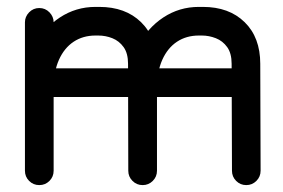

<svg xmlns="http://www.w3.org/2000/svg" viewBox="-20 -541 827 562"><path d="M137 -41.2Q137 -23.8 124.8 -11.5Q112.5 0.8 95 0.8Q77.5 0.8 65.2 -11.5Q53 -23.8 53 -41.2V-475.8Q53 -492.2 65.2 -504.9Q77.5 -517.5 95 -517.5Q112.5 -517.5 124.8 -504.9Q137 -492.2 137 -475.8ZM396.5 -341Q414 -341 426.2 -328.4Q438.5 -315.8 438.5 -299Q438.5 -281.5 426.2 -269.2Q414 -257 396.5 -257H99Q81.5 -257 69.2 -269.2Q57 -281.5 57 -299Q57 -315.8 69.2 -328.4Q81.5 -341 99 -341ZM439.5 -41.2Q439.5 -23.8 427.2 -11.5Q415 0.8 397.5 0.8Q380 0.8 367.8 -11.5Q355.5 -23.8 355.5 -41.2V-281.8Q355.5 -350.8 383.2 -404.8Q411 -458.8 457.9 -489.8Q504.8 -520.8 562 -520.8H573.8Q650.5 -520.8 696.1 -476.1Q741.8 -431.5 741.8 -354.2L742.8 -41.2Q742.8 -23.8 730.5 -11.5Q718.2 0.8 700.8 0.8Q683.5 0.8 671.2 -11.5Q659 -23.8 659 -41.2L658 -354.2Q658 -385 645 -403.1Q632 -421.2 611.9 -429.1Q591.8 -437 570.8 -437H562Q525.5 -437 498 -418.8Q470.5 -400.5 455 -365.9Q439.5 -331.2 439.5 -281.8ZM699.8 -341Q717.2 -341 729.5 -328.4Q741.8 -315.8 741.8 -299Q741.8 -281.5 729.5 -269.2Q717.2 -257 699.8 -257H401.8Q385 -257 372.8 -269.2Q360.5 -281.5 360.5 -299Q360.5 -315.8 372.8 -328.4Q385 -341 401.8 -341ZM137 -281.8Q137 -264.2 124.8 -252Q112.5 -239.8 95 -239.8Q77.5 -239.8 65.2 -252Q53 -264.2 53 -281.8Q53 -350.8 80.6 -404.8Q108.2 -458.8 155.2 -489.8Q202.2 -520.8 259.5 -520.8H270.5Q347.2 -520.8 392.9 -476.1Q438.5 -431.5 438.5 -354.2L439.5 -41.2Q439.5 -23.8 427.2 -11.5Q415 0.8 397.5 0.8Q380 0.8 367.8 -11.5Q355.5 -23.8 355.5 -41.2L354.8 -354.2Q354.8 -385 341.8 -403.1Q328.8 -421.2 309 -429.1Q289.2 -437 267.5 -437H259.5Q223 -437 195.5 -418.8Q168 -400.5 152.5 -365.9Q137 -331.2 137 -281.8Z"/></svg>

Font: Libertine-Super Thin
Style: Regular
Weight: 100
Designer: Bastien Sozeau
Foundry: NBR — Bastien Sozeau
Version: Version 2.003;gftools[0.9.33]